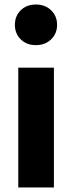

<svg xmlns="http://www.w3.org/2000/svg" viewBox="-20 -831 320 851"><path d="M72 -785.5Q98 -811 139 -811Q180 -811 206.5 -785.5Q233 -760 233 -721Q233 -682 206.5 -656.5Q180 -631 139 -631Q98 -631 72 -656.5Q46 -682 46 -721Q46 -760 72 -785.5ZM219 -531V0H61V-531Z"/></svg>

Font: FiraGO
Style: Bold
Weight: 700
Designer: bBox Type
Foundry: bBox Type GmbH
Version: Version 1.001;PS 001.001;hotconv 1.0.88;makeotf.lib2.5.64775